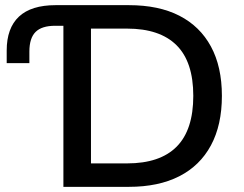

<svg xmlns="http://www.w3.org/2000/svg" viewBox="-20 -725 945 745"><path d="M226 0V-625H194Q142 -625 118 -601Q94 -577 94 -525V-480H6V-529Q6 -616 53.5 -660.5Q101 -705 196 -705H480Q596 -705 676 -664Q756 -623 798.5 -544.5Q841 -466 841 -353Q841 -240 798.5 -161Q756 -82 675.5 -41Q595 0 480 0ZM333 -91H473Q601 -91 665.5 -156Q730 -221 730 -353Q730 -485 665 -549.5Q600 -614 473 -614H333Z"/></svg>

Font: NunitoSans_10ptSemiBold
Style: Regular
Weight: 600
Designer: Vernon Adams
Foundry: Vernon Adams
Version: Version 3.101;gftools[0.9.27]